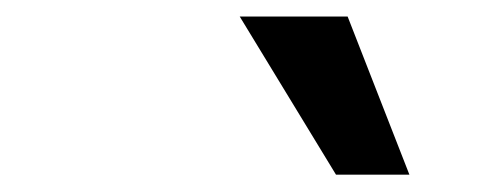

<svg xmlns="http://www.w3.org/2000/svg" viewBox="-20 -813 577 226"><path d="M461.9 -607.4 389.2 -793.5H262.2L375.5 -607.4Z"/></svg>

Font: Winston SemiBold
Style: Italic
Weight: 600
Italic angle: -8.13011°
Designer: Vernon Adams, Kim Jin-seong, David Berlow, Cristiano Sobral
Foundry: The Winston Project Authors
Version: Version 3.004